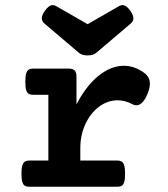

<svg xmlns="http://www.w3.org/2000/svg" viewBox="-20 -713 640 733"><path d="M530.8 -434.6Q552.2 -418.9 552.2 -393.6Q552.2 -377.4 543.5 -355.5Q534.7 -333.5 523.7 -322.3Q512.7 -311 500.5 -311Q493.7 -311 485.8 -314.9Q458.5 -330.1 429.2 -330.1Q391.6 -330.1 358.9 -306.2Q326.2 -282.2 306.4 -240.2Q286.6 -198.2 286.6 -146.5V-100.1H426.8Q438.5 -100.1 444.8 -95.9Q451.2 -91.8 454.3 -81.1Q457.5 -70.3 457.5 -49.8Q457.5 -29.3 454.3 -18.6Q451.2 -7.8 444.8 -3.9Q438.5 0 426.8 0H92.8Q81.1 0 74.7 -3.9Q68.4 -7.8 65.2 -18.6Q62 -29.3 62 -49.8Q62 -70.3 65.2 -81.1Q68.4 -91.8 74.7 -95.9Q81.1 -100.1 92.8 -100.1H164.6V-351.1H107.4Q95.7 -351.1 89.4 -355Q83 -358.9 79.8 -369.6Q76.7 -380.4 76.7 -400.9Q76.7 -421.4 79.8 -432.1Q83 -442.9 89.4 -447Q95.7 -451.2 107.4 -451.2H241.2Q257.8 -451.2 264.9 -444.1Q272 -437 272 -420.4V-314.5Q308.6 -385.3 356.2 -423.6Q403.8 -461.9 452.6 -461.9Q494.1 -461.9 530.8 -434.6ZM279.8 -512.7 150.4 -622.6Q139.6 -631.8 139.6 -643.1Q139.6 -655.3 151.9 -672.4Q166.5 -693.4 181.2 -693.4Q189 -693.4 197.3 -688L314.5 -620.6L431.6 -688Q439.9 -693.4 447.8 -693.4Q462.4 -693.4 477.1 -672.4Q489.3 -655.3 489.3 -643.1Q489.3 -631.8 478.5 -622.6L349.1 -512.7Q342.3 -506.8 334.7 -504.2Q327.1 -501.5 314.5 -501.5Q301.8 -501.5 294.2 -504.2Q286.6 -506.8 279.8 -512.7Z"/></svg>

Font: Courier Prime
Style: Bold
Weight: 700
Designer: Alan Dague-Greene, Quote-Unquote Apps
Foundry: Quote-Unquote Apps
Version: Version 3.018